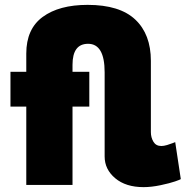

<svg xmlns="http://www.w3.org/2000/svg" viewBox="-20 -760 767 789"><path d="M700 -176 723 -24Q721 -22 699.5 -14.5Q678 -7 640 1Q602 9 570 9Q497 9 453.5 -27.5Q410 -64 410 -117V-463Q410 -580 342 -580Q278 -580 278 -494V-465H347V-322H278V0H88V-322H23V-465H88V-540Q88 -641 155.5 -690.5Q223 -740 340 -740Q472 -740 536 -679.5Q600 -619 600 -510V-217Q600 -195 610.5 -177.5Q621 -160 643 -160Q653 -160 666.5 -164Q680 -168 690 -172Z"/></svg>

Font: Raleway
Style: Heavy
Weight: 900
Designer: Matt McInerney, Pablo Impallari, Rodrigo Fuenzalida
Foundry: Matt McInerney, Pablo Impallari, Rodrigo Fuenzalida
Version: Version 2.001